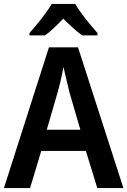

<svg xmlns="http://www.w3.org/2000/svg" viewBox="-20 -957 648 977"><path d="M363 -937H243C219 -894 166 -829 130 -789V-777H209C239 -798 269 -828 302 -862C336 -828 367 -799 398 -777H476V-789C440 -830 388 -892 363 -937ZM475 0H608L377 -716H229L0 0H133L190 -189H417ZM334 -485 389 -297H218L273 -486C283 -521 296 -576 303 -616C310 -582 327 -516 334 -485Z"/></svg>

Font: Noto Sans Lao Looped SemiCondensed SemiBold
Style: Regular
Weight: 600
Width: 4
Designer: Mark Frömberg, Ben Mitchell
Foundry: The Fontpad Ltd
Version: Version 1.002